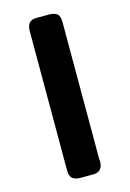

<svg xmlns="http://www.w3.org/2000/svg" viewBox="-109 -749 543 803"><g transform="rotate(-15 162.5 -347.0)"><path d="M90.8 -45.9V-647.9Q90.8 -693.8 131.8 -693.8H188Q209 -693.8 220.9 -684.8Q232.9 -675.8 232.9 -648.9V-55.2Q232.9 -54.2 233.4 -51Q233.9 -47.9 233.9 -45.9Q233.9 0 191.9 0H136.2Q115.2 0 103 -9.5Q90.8 -19 90.8 -45.9Z"/></g></svg>

Font: CMU Sans Serif
Style: Bold
Weight: 700
Version: Version 0.7.0